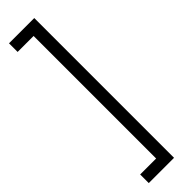

<svg xmlns="http://www.w3.org/2000/svg" viewBox="-359 -860 1037 1037"><g transform="rotate(-45 159.5 -341.0)"><path d="M221.8 -874.8V192.8H28.8V127H150.8V-809H28.8V-874.8Z"/></g></svg>

Font: Yaldevi ExtraLight
Style: Regular
Weight: 200
Designer: Sol Matas, Rajitha Manaperi, Kosala Senevirathne
Foundry: Mooniak
Version: Version 1.100